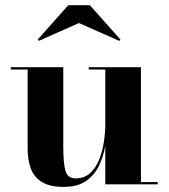

<svg xmlns="http://www.w3.org/2000/svg" viewBox="-20 -724 662 754"><path d="M290 -633.5 132.5 -563.5 128 -568.5 248 -703.5H333L453 -568.5L448.5 -563.5ZM228.5 -460V-146.5Q228.5 -83.5 237 -53.5Q245.5 -23.5 277 -23.5Q311 -23.5 333.5 -43.8Q356 -64 369 -96.2Q382 -128.5 387.8 -165.8Q393.5 -203 393.5 -237V-451H328.5V-460H533.5V-9H599.5V0H393.5V-151Q386.5 -110.5 368.8 -73.5Q351 -36.5 317.8 -13.2Q284.5 10 230.5 10Q174.5 10 143.5 -9.8Q112.5 -29.5 100.5 -63.5Q88.5 -97.5 88.5 -141V-451H22.5V-460Z"/></svg>

Font: Bodoni* 24pt
Style: Bold
Weight: 700
Version: Version 2.3